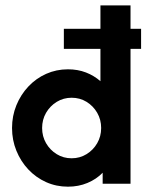

<svg xmlns="http://www.w3.org/2000/svg" viewBox="-20 -687 554 718"><path d="M234 11.1Q190.5 11.1 152.5 -5.9Q114.6 -22.9 86.1 -53.1Q57.6 -83.3 41.3 -123.3Q25 -163.2 25 -208.3Q25 -253.5 41.3 -293.4Q57.6 -333.3 86.1 -363.5Q114.6 -393.8 152.5 -410.8Q190.5 -427.8 234 -427.8Q270.8 -427.8 301.4 -416Q331.9 -404.2 355.6 -383.3V-504.2H218.8V-579.2H355.6V-666.7H468.1V-579.2H507.6V-504.2H468.1V0H363.9V-41Q340.3 -16.7 306.9 -2.8Q273.6 11.1 234 11.1ZM247.8 -95.1Q278.5 -95.1 303.6 -110.5Q328.7 -125.9 343.5 -151.5Q358.3 -177.1 358.3 -208.3Q358.3 -239.6 343.5 -265.2Q328.7 -290.8 303.7 -306.2Q278.7 -321.5 248 -321.5Q217.4 -321.5 192.3 -306.2Q167.2 -290.8 152.3 -265.2Q137.5 -239.6 137.5 -208.3Q137.5 -177.1 152.3 -151.5Q167.1 -125.9 192.1 -110.5Q217.1 -95.1 247.8 -95.1Z"/></svg>

Font: Afacad Flux
Style: Regular
Weight: 400
Designer: Kristian Moeller
Foundry: Dicotype
Version: Version 1.100